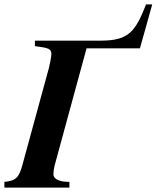

<svg xmlns="http://www.w3.org/2000/svg" viewBox="-52 -854 713 874"><path d="M641 -834H613C564 -711 535 -669 407 -669H107V-644L141 -639C172 -634 182 -627 182 -607C182 -599 174 -556 171 -546L50 -103C35 -49 23 -31 -32 -26V0H264V-26C228 -26 192 -34 191 -61C191 -68 194 -92 197 -102L342 -634H585Z"/></svg>

Font: XITS
Style: Bold Italic
Weight: 700
Italic angle: -16.33°
Designer: MicroPress Inc., with final additions and corrections provided by Coen Hoffman, Elsevier (retired)
Version: Version 1.302